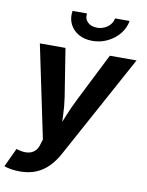

<svg xmlns="http://www.w3.org/2000/svg" viewBox="-121 -837 855 1117"><g transform="rotate(10 307.0 -278.5)"><path d="M-18.2 193.3 33.5 82.8 50.5 87.4Q79.5 94.8 103 91.4Q126.5 87.9 142.8 72.9Q159.1 57.9 166.2 30.9L175.2 1.6L60.7 -545.9H212.1L257.1 -262.5Q265.1 -209.1 266.7 -155.3Q268.3 -101.6 272 -43.1H237.9Q260.9 -101.6 282.9 -155.6Q304.8 -209.6 331.4 -262.5L474.1 -545.9H631.9L299 64.4Q275.3 108.2 243.9 140.5Q212.6 172.8 171 190.4Q129.5 208 74.4 208Q46.3 208 21.4 203.8Q-3.5 199.6 -18.2 193.3ZM358.2 -613.3Q310.4 -613.3 275.7 -633.6Q241 -653.9 224.7 -688.3Q208.3 -722.7 215.2 -765H300.8Q295.6 -734.2 316 -713.8Q336.3 -693.5 371.8 -693.5Q395.3 -693.5 415.5 -702.8Q435.8 -712 449.4 -728.2Q463 -744.3 466.1 -765H552.2Q545.3 -722.7 517.2 -688.2Q489.1 -653.6 447.6 -633.5Q406.1 -613.3 358.2 -613.3Z"/></g></svg>

Font: Inter Variable
Style: Italic
Weight: 400
Italic angle: -9.39999°
Designer: Rasmus Andersson
Foundry: rsms
Version: Version 4.001;git-9221beed3